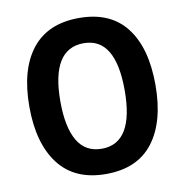

<svg xmlns="http://www.w3.org/2000/svg" viewBox="-82 -803 858 891"><g transform="rotate(-10 347.5 -357.5)"><path d="M347 10Q200 10 125 -88Q50 -186 50 -359Q50 -534 125.5 -629.5Q201 -725 348 -725Q495 -725 569.5 -629Q644 -533 644 -358Q644 -184 569.5 -87Q495 10 347 10ZM348 -109Q499 -109 499 -358Q499 -606 349 -606Q196 -606 196 -358Q196 -237 233.5 -173Q271 -109 348 -109Z"/></g></svg>

Font: Noto Sans Armenian SmBd Narrow
Style: Regular
Weight: 600
Width: 4
Designer: Monotype Design team
Foundry: Monotype Imaging Inc.
Version: Version 1.000